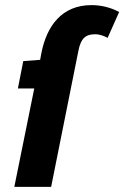

<svg xmlns="http://www.w3.org/2000/svg" viewBox="-20 -731 486 751"><path d="M36 0H180L286 -529C296 -584 317 -597 353 -597C371 -597 390 -589 401 -583L446 -684C415 -701 377 -711 338 -711C222 -711 163 -630 142 -524L137 -497L71 -492L50 -385H114Z"/></svg>

Font: Source Sans Pro
Style: Bold Italic
Weight: 700
Italic angle: -11°
Designer: Paul D. Hunt
Foundry: Adobe Systems Incorporated
Version: Version 3.006;hotconv 1.0.111;makeotfexe 2.5.65597